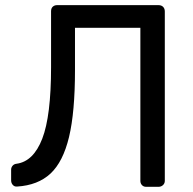

<svg xmlns="http://www.w3.org/2000/svg" viewBox="-20 -720 742 740"><path d="M22.9 -24.9V-65.9Q22.9 -74.7 28.6 -81.3Q34.2 -87.9 43.9 -88.9Q108.9 -97.7 142.8 -185.3Q176.8 -272.9 176.8 -460.9V-676.8Q176.8 -688 183.3 -694.1Q189.9 -700.2 200.2 -700.2H590.8Q602.1 -700.2 608.6 -693.6Q615.2 -687 615.2 -675.8V-22.9Q615.2 -13.2 608.2 -6.6Q601.1 0 590.8 0H543Q533.2 0 527.1 -6.6Q521 -13.2 521 -22.9V-612.8H269V-449.2Q269 -288.1 246.1 -192.1Q223.1 -96.2 174.6 -51Q126 -5.9 45.9 -1Q36.1 0 29.5 -7.1Q22.9 -14.2 22.9 -24.9Z"/></svg>

Font: Rubik AZ
Style: Regular
Weight: 400
Designer: Hubert and Fischer
Foundry: Hubert & Fischer
Version: Version 2.000